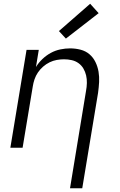

<svg xmlns="http://www.w3.org/2000/svg" viewBox="-20 -785 640 1020"><path d="M352 215 437 -302Q441 -323 441.5 -344Q442 -365 437.5 -384.5Q433 -404 423 -421Q413 -438 397 -449.5Q381 -461 361 -465.5Q341 -470 320 -470Q301 -470 281.5 -466.5Q262 -463 243.5 -454Q225 -445 209 -431Q193 -417 181.5 -400Q170 -383 163.5 -364Q157 -345 154 -325L100 0H35L121 -520H186L171 -429Q185 -452 205.5 -471.5Q226 -491 250 -504Q274 -517 300.5 -522.5Q327 -528 352 -528Q381 -528 408 -521Q435 -514 455 -497Q475 -480 487 -455.5Q499 -431 503.5 -404Q508 -377 506.5 -349Q505 -321 501 -292L417 215ZM330 -580 293 -620 459 -765 504 -715Z"/></svg>

Font: Iosevka SS04 Light Extended
Style: Italic
Weight: 300
Width: 7
Italic angle: -9°
Monospace: yes
Designer: Belleve Invis
Foundry: Belleve Invis
Version: Version 19.0.0; ttfautohint (v1.8.4)